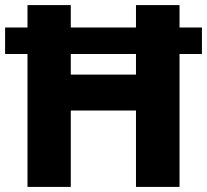

<svg xmlns="http://www.w3.org/2000/svg" viewBox="-20 -734 813 754"><path d="M88 0V-522H0V-626H88V-714H258V-626H514V-714H685V-626H773V-522H685V0H514V-300H258V0ZM258 -441H514V-522H258Z"/></svg>

Font: Noto Sans Myanmar ExtraBold
Style: Regular
Weight: 800
Designer: Monotype Design Team
Foundry: Monotype Imaging Inc.
Version: Version 2.107; ttfautohint (v1.8.4.7-5d5b)